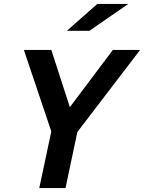

<svg xmlns="http://www.w3.org/2000/svg" viewBox="-20 -953 730 973"><path d="M179 0 240 -287 101 -700H240L334 -410L552 -700H690L372 -284L312 0ZM319 -797 473 -933H630L433 -797Z"/></svg>

Font: Red Hat Mono SemiBold
Style: Italic
Weight: 600
Italic angle: -12°
Monospace: yes
Designer: Pentagram, MCKL
Foundry: MCKL
Version: Version 1.030